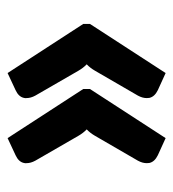

<svg xmlns="http://www.w3.org/2000/svg" viewBox="5 -523 456 506"><g transform="rotate(90 233.0 -270.0)"><path d="M232 -135Q238.5 -123 238.5 -112Q239 -108.5 238 -105Q235 -91 217.5 -83L172.5 -62L43 -261.5V-279L172.5 -478.5L217.5 -458Q235 -449.5 238 -435.5Q238.5 -432 238.5 -428.5Q238.5 -417.5 232 -405.5L166.5 -292.5Q159 -279.5 149.5 -270.5Q159 -261.5 166.5 -248.5ZM403.5 -135Q410 -123 410 -112Q410.5 -108.5 409.5 -105Q406.5 -91 389 -83L344 -62L214.5 -261.5V-279L344 -478.5L389 -458Q406.5 -449.5 409.5 -435.5Q410 -432 410 -428.5Q410 -417.5 403.5 -405.5L338 -292.5Q330.5 -279.5 321 -270.5Q330.5 -261.5 338 -248.5Z"/></g></svg>

Font: Lato
Style: Regular
Weight: 800
Designer: Lukasz Dziedzic with Adam Twardoch and Botio Nikoltchev
Foundry: tyPoland Lukasz Dziedzic
Version: Version 2.015; 2015-08-06; http://www.latofonts.com/; ttfaut